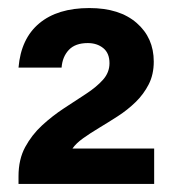

<svg xmlns="http://www.w3.org/2000/svg" viewBox="-20 -793 436 477"><path d="M26 -336V-355Q26 -397 42.5 -427.5Q59 -458 84.5 -481.5Q110 -505 139 -524Q168 -543 194 -560Q220 -577 236 -595Q252 -613 252 -636Q252 -661 236.5 -673.5Q221 -686 198 -686Q167 -686 151 -669Q135 -652 133 -625H26Q32 -697 77.5 -735Q123 -773 202 -773Q277 -773 319.5 -736Q362 -699 362 -640Q362 -608 349.5 -583.5Q337 -559 317 -539.5Q297 -520 273 -504.5Q249 -489 226.5 -475.5Q204 -462 186.5 -449.5Q169 -437 160 -424H363V-336Z"/></svg>

Font: Mona Sans SemiExpanded
Style: Bold
Weight: 700
Width: 6
Designer: Deni Anggara
Foundry: GitHub
Version: Version 2.000